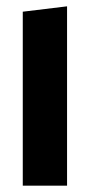

<svg xmlns="http://www.w3.org/2000/svg" viewBox="-20 -587 284 607"><path d="M52 0V-550L192 -567V0Z"/></svg>

Font: Freeman
Style: Regular
Weight: 400
Designer: Vernon Adams, Aoife Mooney, Rodrigo Fuenzalida
Foundry: Rodrigo Fuenzalida
Version: Version 1.000; ttfautohint (v1.8.4.7-5d5b)